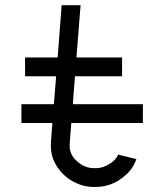

<svg xmlns="http://www.w3.org/2000/svg" viewBox="-20 -716 640 748"><path d="M356.9 -61Q379.4 -61 406 -76.9Q432.6 -92.8 439.9 -113.8L511.2 -96.2Q499 -60.1 470.2 -34.4Q441.4 -8.8 412.1 1.7Q382.8 12.2 356.9 12.2H344.7Q303.2 12.2 264.9 -8.8Q226.6 -29.8 202.4 -66.7Q178.2 -103.5 178.2 -146.5V-160.6L184.1 -236.8H63.5V-310.1H189.9L198.7 -418.9H77.6V-492.2H204.6L220.2 -695.8H293.9L277.8 -492.2H455.6V-418.9H272L263.7 -310.1H536.6V-236.8H257.8L251.5 -157.7V-146.5Q251.5 -112.3 281.2 -86.7Q311 -61 344.7 -61Z"/></svg>

Font: Anka/Coder
Style: Regular
Weight: 400
Monospace: yes
Version: Version 001.100